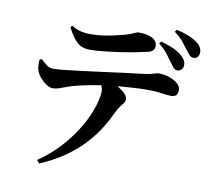

<svg xmlns="http://www.w3.org/2000/svg" viewBox="-93 -912 1185 1094"><g transform="rotate(10 500.0 -365.5)"><path d="M842.7 -617.3Q828.9 -636.6 809.9 -662.1Q790.8 -687.6 757.4 -714L767.1 -726.9Q804.3 -716.9 836.6 -702.8Q868.9 -688.7 889.3 -670.9Q905.1 -657.1 912.2 -644.4Q919.2 -631.7 918.9 -615.2Q918.7 -601.6 908.8 -591.2Q898.9 -580.8 884.8 -581.1Q871.9 -581.4 863.5 -590.8Q855.1 -600.2 842.7 -617.3ZM917.5 -706Q902.7 -726 884.2 -748.9Q865.6 -771.7 833.6 -795.2L842.8 -808.8Q882.5 -799.4 910.9 -788.2Q939.3 -777.1 958.8 -763.5Q977.3 -750.9 986.8 -735.8Q996.2 -720.6 996.2 -704.2Q996.2 -690.2 988.5 -678.9Q980.8 -667.6 963.8 -667.8Q948.9 -668.1 940.3 -677.9Q931.6 -687.7 917.5 -706ZM101.9 -505.1 114.3 -510.1Q133.6 -492.1 149.8 -479.8Q166.1 -467.5 188.9 -467.5Q209.2 -467.5 252.9 -472.2Q296.6 -476.9 353.8 -484Q410.9 -491.1 472 -499.2Q533.1 -507.3 588.8 -514.7Q644.5 -522 685 -526.3Q718.8 -530 738.6 -534.8Q758.3 -539.5 768.7 -542.9Q779 -546.2 783.6 -546.2Q815.7 -546.2 845.4 -536.3Q875.1 -526.5 894.5 -510Q913.9 -493.6 913.9 -472.8Q913.9 -448.3 903.3 -440.1Q892.8 -431.9 871.9 -431.9Q855.4 -431.9 820.4 -437.4Q785.5 -442.8 742 -442.8Q702.1 -442.8 645 -439.2Q587.9 -435.6 525.7 -429.1Q487.7 -425.5 443.5 -417.8Q399.4 -410.1 361.3 -401.6Q323.1 -393.1 302.5 -386.2Q277.6 -378.3 251.7 -368Q225.8 -357.8 203.5 -357.5Q187.2 -357.5 166.9 -370.7Q146.7 -383.8 130.3 -403.1Q113.9 -422.3 108.1 -439Q102.7 -452.8 101.7 -470Q100.7 -487.1 101.9 -505.1ZM202.5 77.9 187.8 60.2Q253.3 15.2 302.1 -36.3Q350.8 -87.7 385.5 -139.8Q420.2 -191.8 441.7 -240Q463.1 -288.2 472.6 -326.8Q482.2 -365.4 482.2 -388.6Q482.2 -403.6 475.4 -419.2Q468.6 -434.7 451.7 -450.1L518.5 -460.3Q548.3 -444.1 572.6 -428.8Q596.8 -413.6 611.6 -398.5Q626.3 -383.5 626.3 -368.1Q626.3 -355.7 618.9 -345.6Q611.4 -335.5 600.4 -321.8Q589.4 -308.1 577.6 -283.3Q558.6 -240.9 529.3 -192.7Q500 -144.5 455.8 -95.8Q411.5 -47.1 349.4 -2.6Q287.2 41.8 202.5 77.9ZM698.4 -655.3Q669 -648.4 626.4 -640.4Q583.8 -632.4 537.3 -625.8Q490.8 -619.2 448 -614.9Q405.2 -610.5 373.4 -610.5Q326.3 -610.5 298 -637.8Q269.8 -665 242.9 -718.5L253.3 -727.6Q284.2 -708.5 310.7 -703.5Q337.1 -698.5 362.1 -698.5Q398.9 -698.5 434.8 -703.6Q470.8 -708.6 501.9 -716.2Q533 -723.7 553.4 -728.7Q578.9 -735.7 593.3 -741.9Q607.8 -748 616.4 -751.9Q625.1 -755.8 631.7 -755.8Q681.8 -755.8 711 -740.4Q740.2 -724.9 740.2 -695.6Q740.2 -680.8 731.3 -670.7Q722.4 -660.7 698.4 -655.3Z"/></g></svg>

Font: Noto Serif HK
Style: Regular
Weight: 200
Designer: Ryoko NISHIZUKA 西塚涼子 (kana & ideographs); Frank Grießhammer (Latin, Greek & Cyrillic); Wenlong ZHANG 张文龙 (bopomofo); San
Foundry: Adobe
Version: Version 2.001;hotconv 1.1.0;makeotfexe 2.6.0